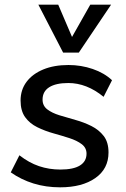

<svg xmlns="http://www.w3.org/2000/svg" viewBox="-20 -794 538 821"><path d="M237 7Q176 7 123 -9.5Q70 -26 26 -57L63 -130Q104 -98 147 -83.5Q190 -69 238 -69Q294 -69 322 -86.5Q350 -104 350 -137Q350 -162 329.5 -177.5Q309 -193 276.5 -203.5Q244 -214 208 -224Q172 -234 139.5 -250Q107 -266 87.5 -293Q68 -320 68 -364Q68 -410 93.5 -444Q119 -478 165 -497Q211 -516 273 -516Q327 -516 376.5 -499Q426 -482 459 -451L423 -380Q351 -439 272 -439Q219 -439 190.5 -421Q162 -403 162 -368Q162 -342 182 -326.5Q202 -311 234.5 -301Q267 -291 303 -281Q339 -271 371 -255Q403 -239 423.5 -212.5Q444 -186 444 -142Q444 -72 387.5 -32.5Q331 7 237 7ZM366 -774H455L317 -569H250L144 -774H229L288 -636Z"/></svg>

Font: Muli SemiBold
Style: Italic
Weight: 600
Italic angle: -4.541°
Designer: Vernon Adams
Foundry: Vernon Adams
Version: Version 2.100; ttfautohint (v1.8.1.43-b0c9)